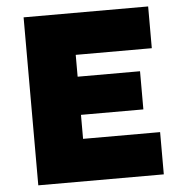

<svg xmlns="http://www.w3.org/2000/svg" viewBox="-51 -749 752 797"><g transform="rotate(-5 325.0 -350.0)"><path d="M76.5 0V-700H595.5V-526H278.5V-435H538.5V-276H278.5V-176H599.5V0Z"/></g></svg>

Font: Geologica Roman Black
Style: Regular
Weight: 900
Designer: Sindre Bremnes, Frode Helland
Foundry: Monokrom Skriftforlag AS
Version: Version 1.010;gftools[0.9.28]